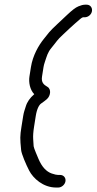

<svg xmlns="http://www.w3.org/2000/svg" viewBox="-20 -736 422 839"><path d="M358.8 -715.5H351.8C343.1 -715.5 333.8 -712.9 323.1 -708.5C309.5 -703 294.1 -690.5 273.3 -671C253.1 -651.9 238.7 -638.4 230.1 -630.4C192.9 -595.8 192.8 -592.1 172 -566.5C148.4 -537.6 123.1 -493 115.2 -443L108.7 -402C104.7 -376.7 110.5 -344.3 129.6 -324.3C111.3 -308.7 98.3 -290.6 92.4 -270.1C88.2 -255.7 84.2 -247.6 81.3 -229L73.8 -182C67.3 -141 67.3 -131.8 72.4 -80C74 -63.4 93.3 -17.7 107.6 9.7C124.9 43.1 168.4 83.5 225.3 83.5H234.3C249.3 83.5 263.7 71 266.1 56C268.5 41 258 28.5 243 28.5H234C228.3 28.5 218.6 26.6 205.9 22.1C182.8 14 163.2 -6.3 148.3 -41.3C144.4 -50.7 127.8 -88.6 127 -96.9L125 -128.2C124.1 -141.9 125.3 -159.9 128.8 -182L136.2 -228.8C141.3 -261 151 -277.7 159.9 -283.8C170.1 -290.9 178.1 -296.9 184.2 -302.2C193.8 -310.4 198.4 -322.1 198.9 -332.6C199.2 -341.4 196.4 -351.3 187.3 -356.5C170.6 -366.2 159.5 -375.9 163.7 -402L170.1 -442.5C171.2 -449.3 173 -456.7 175.8 -464.6C185.4 -492.8 188.1 -506.6 204.8 -526.8C231.5 -559.1 226.7 -558.2 256 -585.5C279.8 -607.6 289.6 -617.6 308.8 -634.2L330.8 -653.2C338.2 -659.5 342.3 -660.5 343.1 -660.5H350.1C364.6 -660.5 379.4 -671.7 381.9 -687.5C384.2 -702.4 374.4 -715.5 358.8 -715.5Z"/></svg>

Font: MewTooHand
Style: BdWideIta
Weight: 400
Designer: Mew Too, Robert Jablonski
Version: Version 0.77